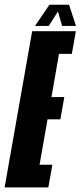

<svg xmlns="http://www.w3.org/2000/svg" viewBox="-62 -810 348 830"><path d="M-42 0 77 -675H266L248.5 -577H193L160.5 -390.5H216L199 -294H143.5L109 -98H164.5L147 0ZM89.5 -698 151.5 -789.5H236.5L266.5 -698H206.5L188.5 -760.5L149 -698Z"/></svg>

Font: Anybody UltraCondensed Regular
Style: Bold Italic
Weight: 700
Width: 1
Italic angle: -10°
Designer: Tyler Finck
Foundry: Etcetera Type Company
Version: Version 1.010; ttfautohint (v1.8.3) -l 8 -r 50 -G 200 -x 14 